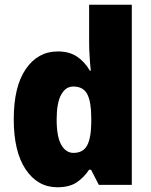

<svg xmlns="http://www.w3.org/2000/svg" viewBox="-20 -780 635 810"><path d="M222 10Q139 10 88.5 -65Q38 -140 38 -277Q38 -415 89 -489Q140 -563 224 -563Q272 -563 304.5 -541.5Q337 -520 359 -482H363Q360 -510 358 -542.5Q356 -575 356 -602V-760H536V0H397L364 -64H356Q333 -30 302.5 -10Q272 10 222 10ZM290 -135Q330 -135 347 -165.5Q364 -196 365 -261V-283Q365 -349 348.5 -382Q332 -415 289 -415Q257 -415 238 -380.5Q219 -346 219 -276Q219 -203 238.5 -169Q258 -135 290 -135Z"/></svg>

Font: Noto Sans Hebrew SemiCondensed Black
Style: Regular
Weight: 900
Width: 4
Designer: Ben Nathan
Foundry: Google LLC
Version: Version 3.001; ttfautohint (v1.8.4.7-5d5b)